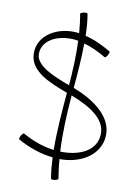

<svg xmlns="http://www.w3.org/2000/svg" viewBox="-117 -1042 908 1284"><g transform="rotate(10 337.0 -400.0)"><path d="M67 -58C142 -16 223 13 308 22C310 72 314 120 322 164C323 169 334 170 348 168C362 165 372 160 371 156C364 112 358 69 355 25C484 27 609 -36 631 -157C656 -302 516 -403 366 -460C375 -559 383 -665 384 -765C437 -750 487 -726 534 -698C538 -696 547 -704 553 -716C560 -728 563 -739 559 -742C504 -774 446 -802 384 -817C383 -870 379 -920 371 -964C371 -969 359 -970 345 -968C332 -965 321 -960 322 -956C330 -913 335 -870 338 -827C195 -846 59 -767 63 -639C66 -519 204 -466 327 -420C316 -293 305 -155 306 -28C231 -38 159 -64 92 -102C89 -104 80 -96 73 -84C66 -72 64 -61 67 -58ZM97 -641C94 -745 218 -797 341 -776C345 -675 340 -573 332 -472C224 -512 100 -562 97 -641ZM596 -163C578 -61 463 -21 351 -25C344 -152 351 -280 361 -408C490 -358 618 -286 596 -163Z"/></g></svg>

Font: Nupuram Thin
Style: Regular
Weight: 100
Designer: Santhosh Thottingal (santhosh.thottingal@gmail.com)
Foundry: SMC
Version: Version 1.000